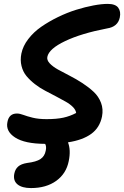

<svg xmlns="http://www.w3.org/2000/svg" viewBox="-20 -730 637 986"><path d="M139.2 235.8Q92.8 235.8 69.8 216.8Q46.9 197.8 53.2 163.1Q57.6 139.2 73 125.5Q88.4 111.8 119.1 106.9Q166.5 101.1 188 86.7Q209.5 72.3 214.8 43.9Q219.7 22.5 211.9 8.8Q107.4 8.3 57.9 -23.7Q8.3 -55.7 18.1 -103Q25.9 -147 66.9 -147Q81.5 -147 100.1 -139.9Q118.7 -132.8 148.2 -125.5Q177.7 -118.2 219.2 -118.2Q270.5 -118.2 305.2 -125.7Q339.8 -133.3 371.1 -149.9Q369.1 -165.5 354.5 -180.4Q339.8 -195.3 317.6 -207.8Q295.4 -220.2 267.8 -234.9Q240.2 -249.5 212.4 -263.9Q184.6 -278.3 159.4 -297.9Q134.3 -317.4 116.2 -339.1Q98.1 -360.8 90.6 -390.9Q83 -420.9 89.8 -455.1Q97.7 -493.7 125.2 -529.5Q152.8 -565.4 191.9 -592.5Q231 -619.6 277.6 -642.3Q324.2 -665 371.1 -679.7Q418 -694.3 460 -702.1Q502 -710 533.2 -710Q572.8 -710 587.2 -690.4Q601.6 -670.9 595.2 -640.1Q585 -592.3 529.8 -584Q397.5 -558.6 314.5 -519Q231.4 -479.5 223.1 -438Q219.7 -421.4 235.1 -404.8Q250.5 -388.2 277.6 -373Q304.7 -357.9 337.9 -341.1Q371.1 -324.2 403.3 -303.2Q435.5 -282.2 460.9 -258.5Q486.3 -234.9 498.8 -202.1Q511.2 -169.4 503.9 -131.8Q492.2 -74.2 448.5 -42.5Q404.8 -10.7 329.1 1Q344.7 40.5 333 97.2Q320.3 161.6 268.8 198.7Q217.3 235.8 139.2 235.8Z"/></svg>

Font: Shantell Sans Normal
Style: Italic
Weight: 600
Italic angle: -11.31°
Designer: Stephen Nixon, Anya Danilova, Shantell Martin
Foundry: Arrow Type
Version: Version 1.006;[559af2be0]